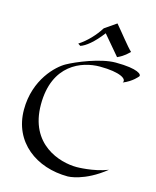

<svg xmlns="http://www.w3.org/2000/svg" viewBox="-136 -1033 924 1134"><g transform="rotate(15 326.0 -465.5)"><path d="M644 -671C654 -683 628 -714 489 -714C396 -714 258 -656 206 -627C153 -598 37 -491 37 -306C37 -107 197 9 389 9C389 9 489 9 614 -92C528 -58 425 -58 425 -58C322 -58 126 -116 126 -361C126 -606 295 -667 405 -667C530 -667 577 -635 559 -611C615 -633 644 -671 644 -671ZM560 -798C532 -824 481 -891 439 -940L368 -891C338 -843 295 -797 246 -765L261 -755C292 -765 337 -800 387 -866C417 -831 454 -787 488 -747C532 -767 547 -787 560 -798Z"/></g></svg>

Font: Quintessential
Style: Regular
Weight: 400
Designer: Astigmatic (AOETI)
Foundry: Astigmatic (AOETI)
Version: Version 1.000